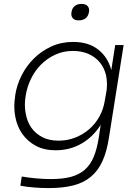

<svg xmlns="http://www.w3.org/2000/svg" viewBox="-20 -755 708 980"><path d="M228 205Q192 205 154.5 202Q117 199 84 193L91 146Q126 152 165 155.5Q204 159 239 159Q299 159 341 148Q383 137 412 112Q441 87 458 46.5Q475 6 484 -52L494 -118Q457 -58 397.5 -23Q338 12 264 12Q205 12 162.5 -11Q120 -34 93.5 -72Q67 -110 58 -159Q53 -185 53 -212Q53 -236 57 -261L58 -271Q66 -322 90.5 -370.5Q115 -419 153.5 -457Q192 -495 242.5 -518Q293 -541 353 -541Q433 -541 482.5 -501Q532 -461 548 -397L568 -525H611L536 -52Q525 19 503 67.5Q481 116 444 147Q407 178 354 191.5Q301 205 228 205ZM279 -37Q324 -37 363.5 -52.5Q403 -68 434.5 -95Q466 -122 487 -159.5Q508 -197 515 -242L524 -293Q526 -310 526 -326Q526 -350 521 -372Q512 -409 489.5 -436.5Q467 -464 432 -479.5Q397 -495 352 -495Q303 -495 262 -476Q221 -457 189.5 -425.5Q158 -394 138 -352.5Q118 -311 111 -266Q107 -242 107 -220Q107 -198 111 -177Q118 -135 139.5 -104Q161 -73 196 -55Q231 -37 279 -37ZM382 -651Q359 -651 351 -663Q344 -671 344 -684Q344 -688 345 -693Q347 -711 360 -723Q373 -735 396 -735Q419 -735 428 -723Q435 -714 435 -702Q435 -698 434 -693Q431 -674 418 -662.5Q405 -651 382 -651Z"/></svg>

Font: Sora ExtraLight
Style: Italic
Weight: 200
Designer: Jonathan Barnbrook, Juli√°n Moncada
Version: Version 1.000